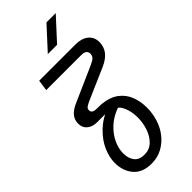

<svg xmlns="http://www.w3.org/2000/svg" viewBox="-289 -747 1010 1010"><g transform="rotate(-45 216.0 -241.5)"><path d="M172 217Q105 217 71 177Q37 137 37 77Q37 36 56.5 -9Q76 -54 117.5 -94Q159 -134 226 -160L255 -117Q205 -99 171.5 -67.5Q138 -36 121 0.5Q104 37 104 73Q104 110 122 133.5Q140 157 179 157Q216 157 241 133Q266 109 279 71.5Q292 34 292 -7Q292 -48 278.5 -82Q265 -116 235 -129Q225 -135 208 -137.5Q191 -140 175 -140H123Q89 -140 68 -157.5Q47 -175 47 -205Q47 -234 64.5 -254.5Q82 -275 117 -290L311 -376Q334 -386 343.5 -395.5Q353 -405 353 -420Q353 -449 314 -449H53L62 -510H333Q377 -510 403.5 -488.5Q430 -467 430 -430Q430 -395 410 -369Q390 -343 349 -325L168 -246Q154 -239 145.5 -233Q137 -227 137 -214Q137 -193 169 -192L207 -191Q265 -185 299 -159Q333 -133 348 -94Q363 -55 363 -9Q363 33 350.5 73.5Q338 114 313 146Q288 178 252.5 197.5Q217 217 172 217ZM193 -577 306 -700H375L262 -577Z"/></g></svg>

Font: MuseoModerno Thin Light
Style: Italic
Weight: 300
Italic angle: -9°
Version: Version 1.003